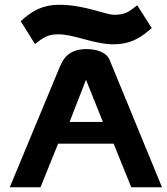

<svg xmlns="http://www.w3.org/2000/svg" viewBox="-20 -786 702 806"><path d="M228 -766C160 -766 118 -740 83 -711L67 -697L127 -601L149 -618C172 -634 191 -642 226 -642C290 -642 376 -600 456 -600C524 -600 565 -625 600 -654L617 -668L556 -764L534 -747C512 -731 494 -724 458 -724C423 -724 335 -766 228 -766ZM440 -535C425 -569 382 -580 342 -580C257 -579 241 -526 230 -503L21 0H150L224 -183H457L531 0H660ZM341 -451 412 -274H272Z"/></svg>

Font: Charger
Style: Hemi
Weight: 900
Designer: Jasper
Foundry: Cannot Into Space Fonts
Version: Version 0.99